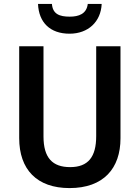

<svg xmlns="http://www.w3.org/2000/svg" viewBox="-20 -950 713 980"><path d="M499 -930H428C422 -879 382 -865 336 -865C284 -865 249 -878 245 -930H174C178 -835 236 -778 335 -778C430 -778 495 -839 499 -930ZM595 -244V-714H471V-255C471 -149 430 -97 338 -97C248 -97 202 -144 202 -254V-714H78V-245C78 -85 168 10 335 10C509 10 595 -91 595 -244Z"/></svg>

Font: Noto Sans Ethiopic SemiCondensed SemiBold
Style: Regular
Weight: 600
Width: 4
Designer: Monotype Design Team
Foundry: Monotype Imaging Inc.
Version: Version 2.102